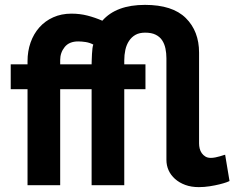

<svg xmlns="http://www.w3.org/2000/svg" viewBox="-20 -760 962 788"><path d="M796 8Q765 8 740.5 -1Q716 -10 698.5 -25.5Q681 -41 672 -61Q663 -81 663 -104V-521Q663 -542 659 -561Q655 -580 645.5 -594.5Q636 -609 619 -617.5Q602 -626 576 -626Q552 -626 536 -617Q520 -608 509.5 -592Q499 -576 494.5 -555.5Q490 -535 490 -512V-496H577V-394H490V0H356V-394H227V0H93V-394H24V-496H93V-509Q93 -550 105.5 -585.5Q118 -621 141.5 -647.5Q165 -674 198.5 -689Q232 -704 273 -704Q308 -704 339 -696Q370 -688 400 -675Q457 -740 575 -740Q688 -740 742.5 -686Q797 -632 797 -544V-171Q797 -161 799.5 -150.5Q802 -140 808 -131.5Q814 -123 823 -117.5Q832 -112 845 -112Q854 -112 864 -114Q874 -116 882.5 -118.5Q891 -121 897 -123Q903 -125 904 -125L922 -17Q921 -16 910 -12Q899 -8 881 -3.5Q863 1 840.5 4.5Q818 8 796 8ZM356 -496Q356 -502 356.5 -514Q357 -526 357.5 -538.5Q358 -551 359.5 -562Q361 -573 363 -577Q348 -585 331.5 -587.5Q315 -590 301 -590Q264 -590 245.5 -567Q227 -544 227 -514V-496Z"/></svg>

Font: PTCRaleway
Style: Bold
Weight: 700
Designer: Matt McInerney, Pablo Impallari, Rodrigo Fuenzalida
Foundry: Matt McInerney, Pablo Impallari, Rodrigo Fuenzalida
Version: Version 3.000g; ttfautohint (v1.5) -l 8 -r 28 -G 28 -x 14 -D